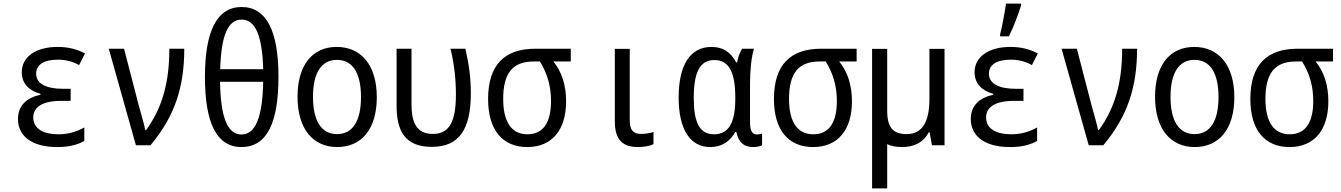

<svg xmlns="http://www.w3.org/2000/svg" viewBox="-20 -808 7460 1068"><path d="M299 10C364 10 409 -2 449 -24V-99C411 -78 365 -61 305 -61C225 -61 165 -90 165 -154C165 -212 215 -247 321 -247H373V-314H331C234 -314 181 -344 181 -398C181 -448 224 -476 302 -476C344 -476 379 -468 420 -446L453 -511C405 -535 360 -547 300 -547C181 -547 101 -493 101 -406C101 -346 139 -304 205 -286V-281C131 -265 80 -223 80 -146C80 -56 150 10 299 10Z M736 0H817C954 -163 1005 -327 1005 -537H922C922 -355 885 -210 792 -84H788C783 -116 765 -171 752 -221L670 -537H585Z M1323 10C1465 10 1529 -125 1529 -381C1529 -636 1462 -769 1324 -769C1186 -769 1120 -634 1120 -380C1120 -124 1185 10 1323 10ZM1444 -423H1205C1210 -606 1246 -699 1324 -699C1402 -699 1439 -606 1444 -423ZM1323 -60C1244 -60 1207 -159 1204 -353H1444C1440 -157 1402 -60 1323 -60Z M1856 10C1989 10 2076 -88 2076 -267C2076 -449 1986 -547 1853 -547C1720 -547 1635 -449 1635 -270C1635 -88 1723 10 1856 10ZM1855 -62C1768 -62 1721 -135 1721 -269C1721 -403 1768 -475 1854 -475C1941 -475 1988 -403 1988 -268C1988 -135 1942 -62 1855 -62Z M2382 9C2532 9 2599 -86 2599 -288C2599 -374 2590 -442 2569 -537H2486C2508 -445 2516 -362 2516 -283C2516 -130 2479 -63 2388 -63C2295 -63 2269 -129 2269 -229V-537H2186V-221C2186 -83 2230 9 2382 9Z M2913 10C3051 10 3129 -86 3129 -244C3129 -336 3104 -410 3058 -466H3155V-537H2958C2787 -537 2695 -448 2695 -257C2695 -84 2776 10 2913 10ZM2914 -61C2825 -61 2779 -130 2779 -258C2779 -403 2833 -466 2949 -466H2983C3024 -400 3045 -330 3045 -246C3045 -130 3004 -61 2914 -61Z M3529 10C3561 10 3595 4 3615 -6V-74C3602 -69 3571 -63 3547 -63C3502 -63 3483 -85 3483 -138V-536H3400V-132C3400 -30 3444 10 3529 10Z M3931 10C3997 10 4043 -24 4070 -74H4076C4088 -14 4120 10 4169 10C4190 10 4211 5 4219 0V-65C4211 -62 4199 -60 4191 -60C4165 -60 4152 -79 4152 -126V-342C4152 -418 4160 -493 4174 -537H4108C4095 -517 4085 -487 4080 -461H4075C4045 -518 4001 -547 3938 -547C3822 -547 3755 -451 3755 -266C3755 -84 3821 10 3931 10ZM3952 -61C3871 -61 3839 -127 3839 -263C3839 -406 3873 -474 3954 -474C4036 -474 4070 -403 4070 -267V-258C4070 -127 4034 -61 3952 -61Z M4503 10C4641 10 4719 -86 4719 -244C4719 -336 4694 -410 4648 -466H4745V-537H4548C4377 -537 4285 -448 4285 -257C4285 -84 4366 10 4503 10ZM4504 -61C4415 -61 4369 -130 4369 -258C4369 -403 4423 -466 4539 -466H4573C4614 -400 4635 -330 4635 -246C4635 -130 4594 -61 4504 -61Z M4997 10C5064 10 5117 -15 5146 -72H5151L5164 0H5234V-536H5150V-258C5150 -133 5112 -62 5023 -62C4949 -62 4915 -98 4915 -191V-536H4831V240H4915V-6C4938 5 4966 10 4997 10Z M5543 -616V-606H5592C5618 -657 5646 -732 5660 -779V-788H5576C5571 -751 5553 -652 5543 -616ZM5599 10C5664 10 5709 -2 5749 -24V-99C5711 -78 5665 -61 5605 -61C5525 -61 5465 -90 5465 -154C5465 -212 5515 -247 5621 -247H5673V-314H5631C5534 -314 5481 -344 5481 -398C5481 -448 5524 -476 5602 -476C5644 -476 5679 -468 5720 -446L5753 -511C5705 -535 5660 -547 5600 -547C5481 -547 5401 -493 5401 -406C5401 -346 5439 -304 5505 -286V-281C5431 -265 5380 -223 5380 -146C5380 -56 5450 10 5599 10Z M6036 0H6117C6254 -163 6305 -327 6305 -537H6222C6222 -355 6185 -210 6092 -84H6088C6083 -116 6065 -171 6052 -221L5970 -537H5885Z M6626 10C6759 10 6846 -88 6846 -267C6846 -449 6756 -547 6623 -547C6490 -547 6405 -449 6405 -270C6405 -88 6493 10 6626 10ZM6625 -62C6538 -62 6491 -135 6491 -269C6491 -403 6538 -475 6624 -475C6711 -475 6758 -403 6758 -268C6758 -135 6712 -62 6625 -62Z M7153 10C7291 10 7369 -86 7369 -244C7369 -336 7344 -410 7298 -466H7395V-537H7198C7027 -537 6935 -448 6935 -257C6935 -84 7016 10 7153 10ZM7154 -61C7065 -61 7019 -130 7019 -258C7019 -403 7073 -466 7189 -466H7223C7264 -400 7285 -330 7285 -246C7285 -130 7244 -61 7154 -61Z"/></svg>

Font: Noto Sans Mono Condensed
Style: Regular
Weight: 400
Width: 3
Designer: Monotype Design Team
Foundry: Monotype Imaging Inc.
Version: Version 2.014